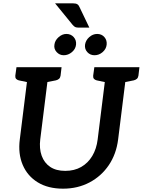

<svg xmlns="http://www.w3.org/2000/svg" viewBox="-20 -1125 858 1154"><path d="M359 9Q269 9 207 -29Q145 -67 116.5 -134Q88 -201 99 -287L153 -721H276L222 -288Q215 -232 230.5 -189Q246 -146 281.5 -122Q317 -98 372 -98Q427 -98 468 -121.5Q509 -145 534.5 -187.5Q560 -230 567 -287L621 -721H744L690 -287Q679 -199 634 -132.5Q589 -66 518 -28.5Q447 9 359 9ZM179 -721 155 -629 93 -642Q82 -645 76.5 -651.5Q71 -658 72 -670L79 -721ZM350 -721 344 -670Q342 -658 335 -651.5Q328 -645 316 -642L250 -629V-721ZM647 -721 623 -629 561 -642Q550 -645 544.5 -651.5Q539 -658 540 -670L547 -721ZM818 -721 812 -670Q810 -658 803 -651.5Q796 -645 784 -642L718 -629V-721ZM437 -856Q434 -830 412 -811.5Q390 -793 363 -793Q338 -793 320.5 -812Q303 -831 307 -856Q310 -882 332 -901.5Q354 -921 379 -921Q406 -921 423 -902Q440 -883 437 -856ZM621 -856Q618 -830 596.5 -811.5Q575 -793 548 -793Q522 -793 505 -811.5Q488 -830 491 -856Q495 -883 516.5 -902Q538 -921 564 -921Q591 -921 607.5 -902Q624 -883 621 -856ZM311 -1105H418Q437 -1105 445.5 -1099Q454 -1093 459 -1080L517 -959H453Q439 -959 432 -962.5Q425 -966 417 -975Z"/></svg>

Font: Aleo SemiBold
Style: Italic
Weight: 600
Italic angle: -7°
Designer: Alessio Laiso
Foundry: Alessio Laiso
Version: Version 2.001;gftools[0.9.29]